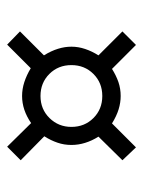

<svg xmlns="http://www.w3.org/2000/svg" viewBox="49 -530 402 540"><g transform="rotate(90 250.0 -260.0)"><path d="M336.9 -259.8Q336.9 -296.9 312 -321.8Q287.1 -346.7 250 -346.7Q212.9 -346.7 188 -321.8Q163.1 -296.9 163.1 -259.8Q163.1 -222.7 188 -197.8Q212.9 -172.9 250 -172.9Q287.1 -172.9 312 -198.2Q336.9 -223.6 336.9 -259.8ZM327.1 -374 394.5 -441.4 430.7 -403.3 364.3 -335.9Q376 -317.4 381.8 -298.3Q387.7 -279.3 387.7 -259.8Q387.7 -239.3 381.3 -220.7Q375 -202.1 363.3 -183.6L430.7 -117.2L392.6 -79.1L326.2 -146.5Q307.6 -133.8 288.6 -127.4Q269.5 -121.1 250 -121.1Q230.5 -121.1 210.9 -127.4Q191.4 -133.8 171.9 -145.5L105.5 -79.1L68.4 -115.2L135.7 -182.6Q123 -203.1 117.2 -222.2Q111.3 -241.2 111.3 -259.8Q111.3 -279.3 117.7 -298.3Q124 -317.4 135.7 -335.9L68.4 -403.3L106.4 -441.4L173.8 -374Q192.4 -385.7 210.9 -392.1Q229.5 -398.4 250 -398.4Q268.6 -398.4 287.6 -392.6Q306.6 -386.7 327.1 -374Z"/></g></svg>

Font: BabelStone Marchen
Style: Regular
Weight: 400
Designer: Andrew West
Foundry: Andrew West
Version: Version 9.003 2021-11-11